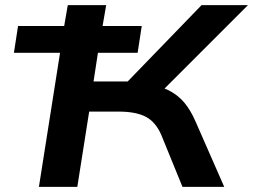

<svg xmlns="http://www.w3.org/2000/svg" viewBox="-20 -725 982 745"><path d="M131 0 213 -520H34L50 -624H229L243 -705H392L378 -624H530L514 -520H360L343 -409H498L432 -364L762 -705H942L585 -348L545 -400Q598 -393 634.5 -374.5Q671 -356 695.5 -326.5Q720 -297 739 -253L850 0H688L606 -201Q584 -252 545.5 -272Q507 -292 440 -292H326L280 0Z"/></svg>

Font: Nunito Sans 10pt Expanded
Style: Bold Italic
Weight: 700
Width: 7
Italic angle: -9°
Designer: Vernon Adams
Foundry: Vernon Adams
Version: Version 3.101;gftools[0.9.27]